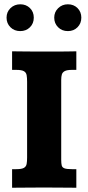

<svg xmlns="http://www.w3.org/2000/svg" viewBox="-20 -879 412 899"><path d="M36.6 0V-86.9H56.2Q81.5 -86.9 92 -93Q102.5 -99.1 104.7 -111.3Q106.9 -123.5 106.9 -141.6V-495.6Q106.9 -514.6 104.7 -527.1Q102.5 -539.6 91.8 -545.7Q81.1 -551.8 56.2 -551.8H36.6V-638.7Q80.6 -638.2 110.6 -637.9Q140.6 -637.7 168.9 -637.7Q208 -637.7 236.1 -637.7Q264.2 -637.7 287.8 -637.9Q311.5 -638.2 337.4 -638.7V-551.8H316.9Q293.9 -551.8 283.2 -546.1Q272.5 -540.5 269.5 -530Q266.6 -519.5 266.6 -505.4V-131.3Q266.6 -113.8 269 -104.2Q271.5 -94.7 282 -90.8Q292.5 -86.9 316.9 -86.9H337.4V0Q301.3 0 267.3 -0.5Q233.4 -1 185.1 -1Q140.1 -1 105.7 -0.5Q71.3 0 36.6 0ZM74.7 -733.4Q46.9 -733.4 28.8 -751.5Q10.7 -769.5 10.7 -796.4Q10.7 -823.2 29.3 -841.1Q47.9 -858.9 75.2 -858.9Q102.1 -858.9 120.1 -841.3Q138.2 -823.7 138.2 -796.4Q138.2 -769 120.1 -751.2Q102.1 -733.4 74.7 -733.4ZM297.9 -733.4Q270 -733.4 252 -751.5Q233.9 -769.5 233.9 -796.4Q233.9 -822.8 252.4 -840.8Q271 -858.9 297.9 -858.9Q325.2 -858.9 343 -841.1Q360.8 -823.2 360.8 -796.4Q360.8 -769.5 343 -751.5Q325.2 -733.4 297.9 -733.4Z"/></svg>

Font: Kameron
Style: Regular
Weight: 400
Designer: Vernon Adams
Foundry: Vernon Adams
Version: Version 1.100